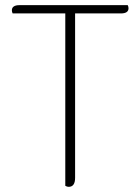

<svg xmlns="http://www.w3.org/2000/svg" viewBox="-20 -720 544 744"><path d="M478 -688Q478 -678 470.5 -673Q463 -668 449 -668H271V-31Q271 4 246 4Q240 4 233 0V-668H29Q26 -674 26 -680Q26 -690 33.5 -695Q41 -700 55 -700H475Q478 -694 478 -688Z"/></svg>

Font: Thasadith
Style: Regular
Weight: 400
Designer: Cadson Demak Co.,Ltd.
Foundry: Cadson Demak Co.,Ltd.
Version: Version 1.000; ttfautohint (v1.6)